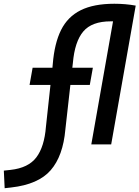

<svg xmlns="http://www.w3.org/2000/svg" viewBox="-113 -762 736 1013"><path d="M-88.4 231 -92.8 138.2 -57.1 134.3Q36.6 124 78.9 68.1Q121.1 12.2 129.4 -93.8L153.3 -314H43L59.1 -404.8H163.6L165.5 -424.8Q174.3 -533.7 209.2 -603.8Q244.1 -673.8 312.7 -708Q381.3 -742.2 490.2 -742.2Q549.3 -742.2 603 -732.4L473.6 0H368.7L483.4 -649.4Q477.5 -649.4 471.2 -649.4Q371.6 -649.4 326.4 -595.9Q281.2 -542.5 271.5 -429.7L268.6 -404.8H377L360.8 -314H258.3L231.9 -79.1Q219.7 61 154.5 136Q89.4 210.9 -53.7 227.1Z"/></svg>

Font: Cascadia Mono PL
Style: Italic
Weight: 400
Italic angle: -10°
Monospace: yes
Designer: Aaron Bell
Foundry: Saja Typeworks
Version: Version 2404.023; ttfautohint (v1.8.4)